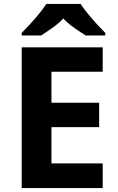

<svg xmlns="http://www.w3.org/2000/svg" viewBox="-20 -954 600 974"><path d="M501 0H90V-714H501V-590H241V-433H483V-309H241V-125H501ZM389 -934Q403 -912 425.5 -884.5Q448 -857 472 -831Q496 -805 514 -787V-774H415Q389 -790 358 -811.5Q327 -833 301 -860Q275 -833 245 -812Q215 -791 189 -774H90V-787Q109 -806 132.5 -831.5Q156 -857 178.5 -884.5Q201 -912 215 -934Z"/></svg>

Font: Noto Sans IKEA
Style: Bold
Weight: 600
Designer: Monotype Design Team
Foundry: Monotype Imaging Inc.
Version: Version 2.001